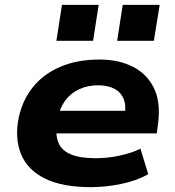

<svg xmlns="http://www.w3.org/2000/svg" viewBox="-20 -759 719 790"><path d="M354 11Q236 11 164.5 -24.5Q93 -60 66.5 -125Q40 -190 57 -275Q73 -349 117 -402.5Q161 -456 230 -485Q299 -514 390 -514Q469 -514 527.5 -484Q586 -454 614 -395.5Q642 -337 630 -248L625 -210H183L197 -303H513L493 -282Q500 -325 488.5 -352.5Q477 -380 450.5 -394Q424 -408 383 -408Q340 -408 305 -391.5Q270 -375 247.5 -344Q225 -313 217 -269L215 -258Q207 -207 219.5 -174Q232 -141 270 -124.5Q308 -108 374 -108Q422 -108 471.5 -118.5Q521 -129 558 -147L590 -42Q541 -15 478 -2Q415 11 354 11ZM462 -591 485 -739H637L613 -591ZM212 -591 235 -739H386L363 -591Z"/></svg>

Font: Nunito Sans 7pt SemiExpanded ExtraBold
Style: Italic
Weight: 800
Width: 6
Italic angle: -9°
Designer: Vernon Adams
Foundry: Vernon Adams
Version: Version 3.101;gftools[0.9.27]